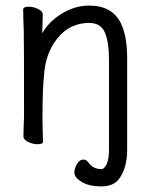

<svg xmlns="http://www.w3.org/2000/svg" viewBox="-20 -505 540 687"><path d="M342 162Q299 162 272.5 146Q246 130 246 112Q246 99 255 82.5Q264 66 279 66Q289 66 296 76Q313 100 342 100Q354 100 362 81.5Q370 63 370 31V-293Q370 -353 355.5 -388Q341 -423 299 -423Q230 -423 185.5 -368Q141 -313 137 -229Q132 -184 132 -79Q132 -56 134 2Q134 11 114 11Q98 11 81 3Q64 -5 64 -17Q64 -44 66 -88Q66 -375 65 -395Q63 -439 63 -471Q63 -481 83 -481Q99 -481 116 -473Q133 -465 133 -453L131 -386Q155 -428 201.5 -456.5Q248 -485 299 -485Q382 -485 413 -421Q435 -374 435 -297V30Q435 101 402 140Q382 162 342 162Z"/></svg>

Font: LXGW WenKai Mono TC
Style: Regular
Weight: 400
Designer: LXGW / Fontworks Inc.
Foundry: LXGW / Fontworks Inc.
Version: Version 1.330